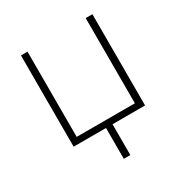

<svg xmlns="http://www.w3.org/2000/svg" viewBox="-165 -658 924 966"><g transform="rotate(-30 297.0 -175.5)"><path d="M278 0H90V-530H128V-35H466V-530H505V0H316V179H278Z"/></g></svg>

Font: Noto Sans ExtraLight
Style: Regular
Weight: 200
Designer: Monotype Design Team
Foundry: Monotype Imaging Inc.
Version: Version 2.007